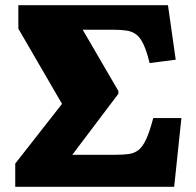

<svg xmlns="http://www.w3.org/2000/svg" viewBox="-20 -723 758 743"><path d="M39 0V-90L220 -321L51 -612V-703H630L660 -492L559 -479Q548 -524 536 -550Q524 -576 508.5 -588.5Q493 -601 471 -604.5Q449 -608 418 -608H300L438 -371V-360L219 -70L190 -124H425Q457 -124 478.5 -127Q500 -130 516 -142.5Q532 -155 545.5 -184Q559 -213 573 -266H682L654 0Z"/></svg>

Font: Literata 18pt ExtraBold
Style: Regular
Weight: 800
Designer: Latin by Veronika Burian and Jose Scaglione. Greek by Irene Vlachou. Cyrillic by Vera Evstafieva.
Foundry: TypeTogether
Version: Version 3.103;gftools[0.9.29]